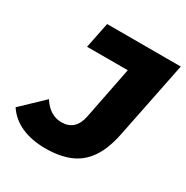

<svg xmlns="http://www.w3.org/2000/svg" viewBox="-216 -837 959 989"><g transform="rotate(30 263.0 -343.0)"><path d="M187 14Q103 14 42.5 -13Q-18 -40 -53 -93L75 -215Q97 -180 126 -162Q155 -144 190 -144Q231 -144 256.5 -167.5Q282 -191 291 -238L352 -547H110L141 -700H579L488 -249Q469 -152 430 -94.5Q391 -37 330 -11.5Q269 14 187 14Z"/></g></svg>

Font: Montserrat Thin ExtraBold
Style: Italic
Weight: 800
Italic angle: -11.3°
Version: Version 9.000